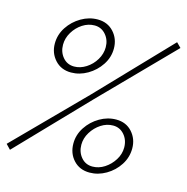

<svg xmlns="http://www.w3.org/2000/svg" viewBox="-108 -822 910 934"><g transform="rotate(15 347.0 -355.0)"><path d="M211 -437Q161 -437 130 -471Q99 -505 99 -553Q99 -598 124 -636Q149 -674 188.5 -697Q228 -720 271 -720Q321 -720 352 -686Q383 -652 383 -603Q383 -559 358 -521Q333 -483 293.5 -460Q254 -437 211 -437ZM-1 -21 331 -357 672 -713 695 -690 350 -338 22 3ZM218 -469Q249 -469 278 -487.5Q307 -506 325 -536Q343 -566 343 -599Q343 -636 320.5 -662Q298 -688 264 -688Q232 -688 203.5 -669.5Q175 -651 157 -621Q139 -591 139 -558Q139 -521 161 -495Q183 -469 218 -469ZM424 10Q374 10 343 -23.5Q312 -57 312 -107Q312 -151 337 -189Q362 -227 401.5 -250Q441 -273 484 -273Q534 -273 564.5 -239Q595 -205 595 -157Q595 -112 570.5 -74Q546 -36 506.5 -13Q467 10 424 10ZM430 -22Q462 -22 490.5 -40.5Q519 -59 537.5 -88.5Q556 -118 556 -151Q556 -189 533.5 -215Q511 -241 477 -241Q445 -241 416.5 -222.5Q388 -204 369.5 -174Q351 -144 351 -111Q351 -74 373 -48Q395 -22 430 -22Z"/></g></svg>

Font: Raleway Light
Style: Italic
Weight: 300
Italic angle: -12°
Designer: Matt McInerney, Pablo Impallari, Rodrigo Fuenzalida
Foundry: Matt McInerney, Pablo Impallari, Rodrigo Fuenzalida
Version: Version 4.026